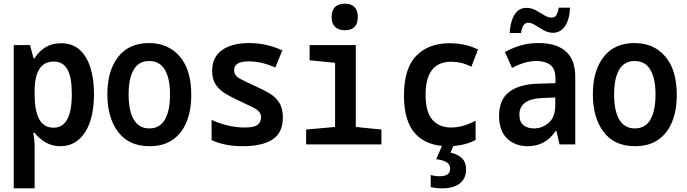

<svg xmlns="http://www.w3.org/2000/svg" viewBox="-20 -788 3750 1048"><path d="M55 240V-542H144L163 -470H169Q193 -509 229 -530.5Q265 -552 313 -552Q374 -552 413.5 -517.5Q453 -483 473 -420.5Q493 -358 493 -276Q493 -140 443.5 -65Q394 10 310 10Q265 10 229.5 -10.5Q194 -31 169 -63H162Q169 -22 169 15V240ZM273 -91Q372 -91 372 -275Q372 -366 348 -409Q324 -452 273 -452Q169 -452 169 -290V-272Q169 -184 194 -137.5Q219 -91 273 -91Z M796 10Q684 10 625 -67.5Q566 -145 566 -274Q566 -402 625 -477.5Q684 -553 793 -553Q898 -553 961 -480Q1024 -407 1024 -270Q1024 -186 998.5 -123Q973 -60 922.5 -25Q872 10 796 10ZM795 -87Q852 -87 880 -135Q908 -183 908 -272Q908 -361 879.5 -408Q851 -455 794 -455Q738 -455 710 -408Q682 -361 682 -272Q682 -183 710.5 -135Q739 -87 795 -87Z M1305 10Q1256 10 1214.5 2Q1173 -6 1135 -23V-134Q1169 -117 1217.5 -104.5Q1266 -92 1317 -92Q1367 -92 1386 -107Q1405 -122 1405 -147Q1405 -165 1394 -178Q1383 -191 1357 -204Q1331 -217 1285 -238Q1243 -257 1209.5 -277.5Q1176 -298 1157 -327Q1138 -356 1138 -401Q1138 -477 1192.5 -515Q1247 -553 1340 -553Q1435 -553 1521 -513L1483 -420Q1442 -437 1407.5 -445Q1373 -453 1337 -453Q1258 -453 1258 -405Q1258 -376 1288 -359.5Q1318 -343 1373 -318Q1416 -299 1450 -279Q1484 -259 1504 -228Q1524 -197 1524 -147Q1524 -64 1468 -27Q1412 10 1305 10Z M1862 -623Q1828 -623 1809 -641Q1790 -659 1790 -695Q1790 -732 1809 -750Q1828 -768 1862 -768Q1896 -768 1914.5 -750Q1933 -732 1933 -695Q1933 -623 1862 -623ZM1651 0V-81L1809 -95V-445L1670 -459V-542H1922V-95L2062 -81V0Z M2427 10Q2310 10 2247.5 -57.5Q2185 -125 2185 -266Q2185 -414 2251.5 -483Q2318 -552 2433 -552Q2474 -552 2513 -544Q2552 -536 2589 -518L2553 -424Q2522 -439 2496.5 -445Q2471 -451 2443 -451Q2303 -451 2303 -271Q2303 -177 2340 -134.5Q2377 -92 2442 -92Q2473 -92 2506.5 -101Q2540 -110 2576 -129V-24Q2539 -5 2501 2.5Q2463 10 2427 10ZM2393 240Q2377 240 2360 238Q2343 236 2331 233V167Q2355 174 2379 174Q2437 174 2437 133Q2437 109 2417 97Q2397 85 2361 81L2397 -2H2459L2439 45Q2480 54 2502 76Q2524 98 2524 137Q2524 185 2490.5 212.5Q2457 240 2393 240Z M2862 10Q2791 10 2747.5 -32.5Q2704 -75 2704 -155Q2704 -244 2759 -286Q2814 -328 2913 -331L3012 -334V-358Q3012 -412 2984 -433.5Q2956 -455 2909 -455Q2874 -455 2840 -444.5Q2806 -434 2775 -417L2736 -504Q2778 -527 2822 -540Q2866 -553 2920 -553Q3017 -553 3068.5 -507.5Q3120 -462 3120 -369V0H3034L3017 -74H3014Q2957 10 2862 10ZM2894 -87Q2940 -87 2975.5 -118Q3011 -149 3011 -214V-256L2943 -253Q2815 -249 2815 -162Q2815 -122 2837.5 -104.5Q2860 -87 2894 -87ZM2762 -608Q2764 -643 2773.5 -674.5Q2783 -706 2802.5 -725.5Q2822 -745 2854 -745Q2881 -745 2904.5 -732Q2928 -719 2949.5 -705.5Q2971 -692 2991 -692Q3009 -692 3017 -706Q3025 -720 3030 -746H3092Q3088 -679 3063 -644Q3038 -609 2999 -609Q2973 -609 2948.5 -622.5Q2924 -636 2902.5 -650Q2881 -664 2863 -664Q2832 -664 2824 -608Z M3446 10Q3334 10 3275 -67.5Q3216 -145 3216 -274Q3216 -402 3275 -477.5Q3334 -553 3443 -553Q3548 -553 3611 -480Q3674 -407 3674 -270Q3674 -186 3648.5 -123Q3623 -60 3572.5 -25Q3522 10 3446 10ZM3445 -87Q3502 -87 3530 -135Q3558 -183 3558 -272Q3558 -361 3529.5 -408Q3501 -455 3444 -455Q3388 -455 3360 -408Q3332 -361 3332 -272Q3332 -183 3360.5 -135Q3389 -87 3445 -87Z"/></svg>

Font: Noto Sans Mono Condensed SemiBold
Style: Regular
Weight: 600
Width: 3
Designer: Monotype Design Team
Foundry: Monotype Imaging Inc.
Version: Version 2.014